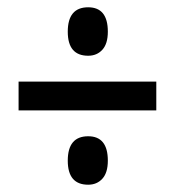

<svg xmlns="http://www.w3.org/2000/svg" viewBox="-20 -682 481 527"><path d="M222 -529Q166 -529 166 -595Q166 -662 222 -662Q276 -662 276 -595Q276 -562 261 -545.5Q246 -529 222 -529ZM31 -379V-458H409V-379ZM222 -175Q166 -175 166 -241Q166 -308 222 -308Q276 -308 276 -241Q276 -208 261 -191.5Q246 -175 222 -175Z"/></svg>

Font: Noto Sans Telugu UI ExtraCondensed Medium
Style: Regular
Weight: 500
Width: 2
Designer: Jelle Bosma - Monotype Design Team
Foundry: Monotype Imaging Inc.
Version: Version 2.005; ttfautohint (v1.8.4.7-5d5b)